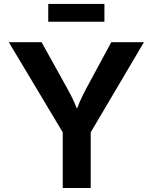

<svg xmlns="http://www.w3.org/2000/svg" viewBox="-20 -938 762 958"><path d="M293 0V-277.8L23.9 -727.5H187.5L314 -499.5Q334 -464.4 349.4 -430.4Q364.7 -396.5 380.9 -348.6H347.7Q363.3 -397 378.4 -431.2Q393.6 -465.3 412.1 -499.5L535.2 -727.5H698.2L432.6 -277.8V0ZM501 -918.5V-829.6H220.7V-918.5Z"/></svg>

Font: Inter
Style: 650
Weight: 650
Designer: Rasmus Andersson
Foundry: rsms
Version: Version 4.001;git-66647c0bb